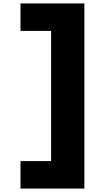

<svg xmlns="http://www.w3.org/2000/svg" viewBox="-20 -883 574 1124"><path d="M100 -863H474V221H100V60H279V-702H100Z"/></svg>

Font: Be Vietnam Black
Style: Regular
Weight: 900
Designer: Lam Bao; Tony Le; Vietanh Nguyen
Foundry: Yellow Type Foundry
Version: Version 5.000